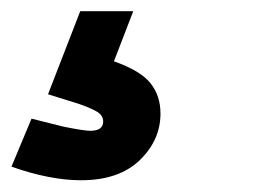

<svg xmlns="http://www.w3.org/2000/svg" viewBox="-175 -52 464 335"><path d="M-65 168.8 -120 155 -155 238.8Q-87.5 262.5 -33.8 262.5Q32.5 262.5 68.8 227.5Q105 192.5 105 146.2Q105 115 87.5 93.1Q70 71.2 23.8 55L57.5 -32.5H-35L-91.2 112.5L-38.8 128.8Q-13.8 137.5 -4.4 143.8Q5 150 5 160Q5 176.2 -17.5 176.2Q-28.8 176.2 -65 168.8Z"/></svg>

Font: Cambay
Style: Bold Italic
Weight: 700
Italic angle: -11°
Designer: Pooja Saxena
Foundry: Pooja Saxena
Version: Version 1.006;PS 001.006;hotconv 1.0.70;makeotf.lib2.5.58329